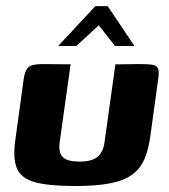

<svg xmlns="http://www.w3.org/2000/svg" viewBox="-20 -613 564 639"><path d="M215 -399 178.7 -140.3Q173.8 -104 189.5 -89.6Q205.1 -75.2 244.2 -75.2Q285.4 -75.2 304.3 -90.8Q323.2 -106.3 327.8 -139.2L364 -399Q365 -399 377.2 -399Q389.4 -399 405.2 -399.3Q421 -399.7 434.2 -399.7Q447.4 -399.7 450.4 -399.7Q473.6 -399.7 487.3 -397.5Q501 -395.3 505.7 -385.3Q510.3 -375.2 506.5 -349.7L479.8 -156.1Q473.4 -111.4 459.3 -80.4Q445.2 -49.4 417.8 -30.3Q390.5 -11.2 344.9 -2.6Q299.4 6.1 229.8 6.1Q142.9 6.1 96.9 -6.4Q50.9 -18.9 36.6 -51.8Q22.4 -84.8 30.7 -144.8L58.8 -349.7Q62.9 -378.9 74.7 -389.3Q86.5 -399.7 119.6 -399.7Q144 -399.7 167.3 -399.3Q190.6 -399 215 -399ZM173.6 -460 297.3 -592.6H338.4L427.5 -460H362.7L308.8 -528.9L234 -460Z"/></svg>

Font: Genos Thin
Style: Italic
Weight: 100
Italic angle: -8°
Designer: Robert E. Leuschke
Foundry: Robert E. Leuschke
Version: Version 1.010